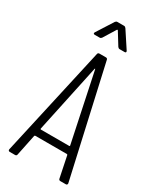

<svg xmlns="http://www.w3.org/2000/svg" viewBox="-224 -965 854 1034"><g transform="rotate(30 203.0 -448.0)"><path d="M206 -858 253 -782C256 -778 260 -775 265 -775H296C301 -775 304 -777 304 -781C304 -783 303 -785 302 -787L235 -889C232 -893 228 -896 223 -896H181C176 -896 172 -893 169 -889L104 -787C100 -780 102 -775 110 -775H141C146 -775 150 -778 153 -782L200 -858C201 -860 205 -860 206 -858ZM344 0H378C384 0 387 -4 387 -9C387 -10 387 -10 387 -11L234 -691C233 -697 229 -700 223 -700H183C177 -700 173 -697 172 -691L20 -11C19 -5 22 0 29 0H62C68 0 72 -3 73 -9L100 -140C100 -142 103 -144 105 -144H301C303 -144 306 -142 306 -140L333 -9C334 -3 338 0 344 0ZM111 -192 201 -615C202 -619 204 -619 205 -615L294 -192C294 -190 293 -188 291 -188H114C112 -188 111 -190 111 -192Z"/></g></svg>

Font: Barlow Condensed Light
Style: Regular
Weight: 300
Width: 3
Designer: Jeremy Tribby
Foundry: Tribby Type
Version: Version 1.422;hotconv 1.0.109;makeotfexe 2.5.65596